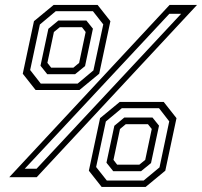

<svg xmlns="http://www.w3.org/2000/svg" viewBox="-20 -720 820 780"><path d="M17.5 0 669 -700H780.5L129 0ZM80.5 -34.5H128.5L716 -664H668ZM124.5 -354.5 72.5 -420.5 118 -634 198 -700H376.5L428.5 -634L383 -420.5L303 -354.5ZM145.5 -380.5H295.5L359.5 -434L399.5 -621L357.5 -674.5H206.5L142 -620.5L102.5 -435.5ZM172 -418.5 144.5 -453 176.5 -603 217 -636.5H331L357.5 -603.5L325.5 -451.5L285 -418.5ZM188 -445H278L301.5 -464.5L328 -590L313 -609.5H223L199 -590L172.5 -464.5ZM393 39.5 341 -26.5 386.5 -240 466.5 -306H645L697 -240L651.5 -26.5L571.5 39.5ZM414 13.5H563.5L628 -40L667.5 -227L626 -280.5H475L410 -226.5L370.5 -41.5ZM440 -24.5 412.5 -59 444.5 -209 485 -242.5H599.5L626 -209.5L593.5 -57.5L553 -24.5ZM456 -51H546L570 -70.5L596.5 -196L581 -215.5H491L467.5 -196L441 -70.5Z"/></svg>

Font: Tourney
Style: Italic
Weight: 400
Italic angle: -12°
Version: Version 1.015